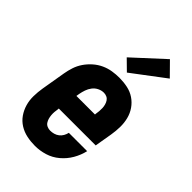

<svg xmlns="http://www.w3.org/2000/svg" viewBox="-235 -874 971 971"><g transform="rotate(45 250.0 -388.5)"><path d="M210 8Q180 8 151.5 2Q123 -4 99 -19Q75 -34 59 -57Q43 -80 35 -107.5Q27 -135 27.5 -165Q28 -195 33 -225L55 -355Q59 -379 67 -403.5Q75 -428 90 -450Q105 -472 125.5 -490Q146 -508 170 -519Q194 -530 219.5 -534Q245 -538 269 -538Q299 -538 327.5 -532Q356 -526 379 -510.5Q402 -495 418 -472Q434 -449 441 -421.5Q448 -394 447.5 -364.5Q447 -335 442 -305L426 -211H162V-207Q160 -195 159 -183.5Q158 -172 159 -160.5Q160 -149 163 -138.5Q166 -128 172 -119Q178 -110 188.5 -105.5Q199 -101 210 -101Q223 -101 235.5 -104.5Q248 -108 258.5 -116Q269 -124 275.5 -135.5Q282 -147 285 -160H416Q408 -125 389.5 -93Q371 -61 342.5 -37Q314 -13 279.5 -2.5Q245 8 210 8ZM180 -319H313V-323Q315 -335 316 -346.5Q317 -358 316.5 -369Q316 -380 313 -391Q310 -402 304 -411Q298 -420 288 -424.5Q278 -429 267 -429Q250 -429 234 -421Q218 -413 207.5 -399Q197 -385 191.5 -369Q186 -353 183 -337ZM277 -583 222 -637 383 -785 452 -715Z"/></g></svg>

Font: Iosevka Slab Heavy Oblique
Style: Regular
Weight: 900
Italic angle: -9°
Monospace: yes
Designer: Belleve Invis
Foundry: Belleve Invis
Version: Version 11.1.1; ttfautohint (v1.8.3)